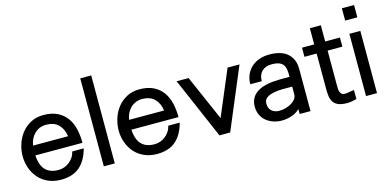

<svg xmlns="http://www.w3.org/2000/svg" viewBox="-70 -1114 3080 1522"><g transform="rotate(-15 1470.0 -353.5)"><path d="M131 -224Q133 -189 142 -159.5Q151 -130 168.5 -109Q186 -88 213.5 -76.5Q241 -65 280 -65Q304 -65 327 -73Q350 -81 369 -96Q388 -111 402 -132Q416 -153 422 -179H516Q490 -82 432.5 -33.5Q375 15 280 15Q221 15 174.5 -6Q128 -27 96.5 -63Q65 -99 48.5 -146Q32 -193 32 -244Q32 -292 47.5 -341Q63 -390 93.5 -429Q124 -468 169.5 -492.5Q215 -517 274 -517Q343 -517 389.5 -493.5Q436 -470 464.5 -430.5Q493 -391 505.5 -337.5Q518 -284 518 -224ZM275 -437Q245 -437 221 -426.5Q197 -416 179 -398Q161 -380 149.5 -356Q138 -332 134 -304H421Q413 -364 377 -400.5Q341 -437 275 -437Z M633 0V-722H723V0Z M919 -224Q921 -189 930 -159.5Q939 -130 956.5 -109Q974 -88 1001.5 -76.5Q1029 -65 1068 -65Q1092 -65 1115 -73Q1138 -81 1157 -96Q1176 -111 1190 -132Q1204 -153 1210 -179H1304Q1278 -82 1220.5 -33.5Q1163 15 1068 15Q1009 15 962.5 -6Q916 -27 884.5 -63Q853 -99 836.5 -146Q820 -193 820 -244Q820 -292 835.5 -341Q851 -390 881.5 -429Q912 -468 957.5 -492.5Q1003 -517 1062 -517Q1131 -517 1177.5 -493.5Q1224 -470 1252.5 -430.5Q1281 -391 1293.5 -337.5Q1306 -284 1306 -224ZM1063 -437Q1033 -437 1009 -426.5Q985 -416 967 -398Q949 -380 937.5 -356Q926 -332 922 -304H1209Q1201 -364 1165 -400.5Q1129 -437 1063 -437Z M1670 0H1582L1365 -502H1463L1626 -130L1783 -502H1881Z M2240 -39Q2211 -11 2171 2Q2131 15 2093 15Q2056 15 2023 4Q1990 -7 1965 -27.5Q1940 -48 1925.5 -78Q1911 -108 1911 -146Q1911 -179 1921.5 -203.5Q1932 -228 1949.5 -245Q1967 -262 1990.5 -273.5Q2014 -285 2041 -291Q2067 -298 2095 -300.5Q2123 -303 2151 -304Q2174 -305 2196.5 -304.5Q2219 -304 2239 -304Q2239 -336 2236 -360.5Q2233 -385 2221.5 -402Q2210 -419 2187.5 -428Q2165 -437 2126 -437Q2075 -437 2046 -408Q2017 -379 2017 -328H1923Q1923 -374 1940 -409.5Q1957 -445 1985 -469Q2013 -493 2050 -505Q2087 -517 2127 -517Q2228 -517 2278.5 -471Q2329 -425 2329 -346V1H2240ZM2239 -224H2210H2153Q2121 -224 2084 -216Q2049 -209 2027.5 -193Q2006 -177 2006 -146Q2006 -106 2030.5 -85.5Q2055 -65 2093 -65Q2119 -65 2145 -72.5Q2171 -80 2192 -92.5Q2213 -105 2226 -122.5Q2239 -140 2239 -161Z M2629 15Q2582 15 2555 3.5Q2528 -8 2514.5 -29Q2501 -50 2497.5 -78.5Q2494 -107 2494 -142V-427H2394V-502H2494V-635H2584V-502H2705V-427H2584V-142Q2584 -128 2584.5 -114Q2585 -100 2589.5 -88Q2594 -76 2603 -68.5Q2612 -61 2630 -61Q2637 -61 2643.5 -62Q2650 -63 2658 -64Q2666 -66 2675.5 -67.5Q2685 -69 2705 -71V3Q2681 9 2663.5 12Q2646 15 2629 15Z M2780 -621V-722H2880V-621ZM2785 0V-511H2875V0Z"/></g></svg>

Font: Gen
Style: Regular
Weight: 400
Version: Version 1.000;PS 001.001;hotconv 1.0.56